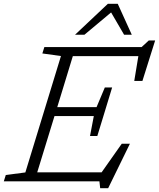

<svg xmlns="http://www.w3.org/2000/svg" viewBox="-45 -955 837 1011"><path d="M482.5 36 478.5 0H-25L-14.5 -33.5L88.5 -47L276 -660L178 -673.5L188.5 -707H700.5L738.5 -742H772L705 -529H662L683.5 -659.5H338.5L256.5 -391H463.5L507 -494.5H545.5L506.5 -366.5L467.5 -239H429L449 -344H242L151 -47.5H490L596 -198H639L524.5 36ZM350 -772 523 -935H575L649 -772H608.5L540 -889.5L399.5 -772Z"/></svg>

Font: Newsreader 6pt Light
Style: Italic
Weight: 300
Italic angle: -17°
Designer: Hugues Gentile
Foundry: Production Type
Version: Version 1.003; ttfautohint (v1.8.3)